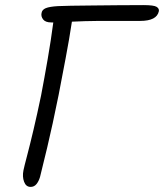

<svg xmlns="http://www.w3.org/2000/svg" viewBox="-20 -725 643 753"><path d="M100 8Q82 8 74.5 -12Q67 -32 72 -57Q75 -72 86 -113.5Q97 -155 111.5 -216.5Q126 -278 141 -350Q154 -418 167 -493Q180 -568 189 -637Q184 -637 181 -637Q158 -637 149 -649Q140 -661 143 -674Q145 -687 159.5 -693Q174 -699 207 -701Q222 -702 258.5 -702.5Q295 -703 342.5 -703.5Q390 -704 442 -704.5Q494 -705 542 -705Q584 -705 594.5 -698Q605 -691 603 -681Q595 -643 530 -643H369Q340 -643 313 -642Q286 -641 262 -640Q252 -573 237.5 -497Q223 -421 210 -353Q186 -234 165.5 -148Q145 -62 137 -31Q132 -14 123 -3Q114 8 100 8Z"/></svg>

Font: Shantell Sans Normal
Style: Italic
Weight: 300
Italic angle: -11.31°
Designer: Stephen Nixon, Anya Danilova, Shantell Martin
Foundry: Arrow Type
Version: Version 1.008;[a672d596b]